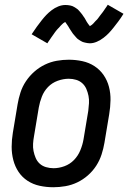

<svg xmlns="http://www.w3.org/2000/svg" viewBox="-20 -779 540 807"><path d="M204 8Q175 8 147 2Q119 -4 96 -19Q73 -34 58 -56.5Q43 -79 36 -106Q29 -133 29 -162Q29 -191 34 -221L54 -341Q58 -365 66 -390Q74 -415 89 -437.5Q104 -460 124.5 -478Q145 -496 169 -507.5Q193 -519 218.5 -523.5Q244 -528 269 -528Q298 -528 326 -522Q354 -516 377 -501Q400 -486 415.5 -463.5Q431 -441 438 -414Q445 -387 444.5 -358Q444 -329 439 -299L419 -179Q415 -155 407 -130Q399 -105 384.5 -82.5Q370 -60 349.5 -42Q329 -24 305 -12.5Q281 -1 255 3.5Q229 8 204 8ZM205 -72Q228 -72 251 -80.5Q274 -89 291 -106.5Q308 -124 317.5 -147Q327 -170 331 -193L351 -313Q353 -329 354 -345Q355 -361 352 -376Q349 -391 343 -405Q337 -419 326 -429Q315 -439 300 -443.5Q285 -448 269 -448Q246 -448 222.5 -439.5Q199 -431 182 -413.5Q165 -396 156 -373Q147 -350 143 -327L123 -207Q120 -191 119 -175Q118 -159 121 -144Q124 -129 130 -115Q136 -101 147 -91Q158 -81 173.5 -76.5Q189 -72 205 -72ZM179 -597 113 -635Q124 -652 135 -667Q146 -682 155.5 -694Q165 -706 174.5 -716Q184 -726 197 -736Q210 -746 225 -752Q240 -758 255 -758Q260 -758 265 -757.5Q270 -757 275 -756Q280 -755 284 -753.5Q288 -752 292 -749.5Q296 -747 300 -744.5Q304 -742 307.5 -739Q311 -736 313.5 -732.5Q316 -729 319.5 -725.5Q323 -722 325.5 -718Q328 -714 330.5 -710.5Q333 -707 335.5 -703.5Q338 -700 339.5 -696.5Q341 -693 344.5 -687.5Q348 -682 350.5 -678.5Q353 -675 356 -671.5Q359 -668 359 -667H355L359 -670Q363 -672 366 -674.5Q369 -677 372 -680Q375 -683 376.5 -685Q378 -687 380 -689Q382 -691 384 -693Q386 -695 388.5 -697.5Q391 -700 392.5 -702.5Q394 -705 396.5 -708Q399 -711 401 -714Q403 -717 406 -720.5Q409 -724 411.5 -727.5Q414 -731 416.5 -734.5Q419 -738 421.5 -742Q424 -746 427.5 -750.5Q431 -755 433 -759L499 -721Q488 -703 477 -688.5Q466 -674 456.5 -662Q447 -650 437.5 -640Q428 -630 415 -620Q402 -610 387 -603.5Q372 -597 357 -597Q352 -597 347 -598Q342 -599 337 -600Q332 -601 328 -602.5Q324 -604 320 -606.5Q316 -609 312 -611.5Q308 -614 304.5 -617Q301 -620 298.5 -623.5Q296 -627 292.5 -630.5Q289 -634 286.5 -637.5Q284 -641 281.5 -645Q279 -649 276.5 -652.5Q274 -656 272 -659.5Q270 -663 267 -668Q264 -673 261 -677Q258 -681 255.5 -684.5Q253 -688 253 -689H257Q257 -688 253 -686Q249 -684 246 -681.5Q243 -679 240 -676Q237 -673 235 -671Q233 -669 231.5 -667Q230 -665 228 -663Q226 -661 223.5 -658.5Q221 -656 219 -653.5Q217 -651 214.5 -648Q212 -645 210 -642Q208 -639 205.5 -635.5Q203 -632 200.5 -628.5Q198 -625 195.5 -621.5Q193 -618 190.5 -614Q188 -610 184.5 -605.5Q181 -601 179 -597Z"/></svg>

Font: Iosevka Term Curly Md Obl
Style: Regular
Weight: 500
Italic angle: -9°
Designer: Belleve Invis
Foundry: Belleve Invis
Version: Version 32.3.0